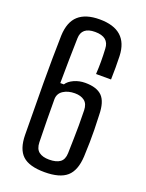

<svg xmlns="http://www.w3.org/2000/svg" viewBox="-152 -881 730 963"><g transform="rotate(20 213.0 -399.5)"><path d="M210 8Q128 8 92 -25.5Q56 -59 55 -134Q53 -277 52.5 -410.5Q52 -544 55 -665Q58 -738 96.5 -772.5Q135 -807 209 -807Q360 -807 365 -668Q366 -639 366 -607.5Q366 -576 365 -543H285Q287 -576 287 -610Q287 -644 285 -678Q283 -740 209 -740Q137 -740 136 -679Q133 -573 132 -439H151Q163 -458 190.5 -470.5Q218 -483 250 -483Q312 -483 340.5 -454Q369 -425 370 -355Q372 -310 372.5 -276.5Q373 -243 372.5 -210.5Q372 -178 370 -134Q366 -58 328.5 -25Q291 8 210 8ZM210 -59Q248 -59 268 -73.5Q288 -88 289 -122Q290 -168 291 -202.5Q292 -237 292 -271Q292 -305 291 -352Q290 -386 270.5 -401Q251 -416 219 -416Q183 -416 158 -400Q133 -384 132 -354Q132 -247 135 -124Q136 -89 155.5 -74Q175 -59 210 -59Z"/></g></svg>

Font: Big Shoulders Text
Style: Regular
Weight: 400
Designer: Patric King
Foundry: XO Type Co
Version: Version 1.000; ttfautohint (v1.8.2)